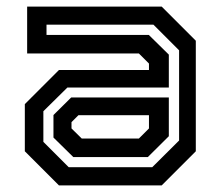

<svg xmlns="http://www.w3.org/2000/svg" viewBox="-20 -560 666 580"><path d="M158 0 55 -103V-245.5L158 -348.5H430V-368L399.5 -398.5H62V-540H468.5L571.5 -437V-103L468.5 0ZM201.5 -85.5 141.5 -144.5V-212.5L195 -265.5H490V-148.5L426.5 -85.5ZM187.5 -55H440L521 -135.5V-408L443.5 -485.5H120.5V-454.5H429.5L490 -395V-295.5H183.5L111 -224V-131.5ZM227 -141.5H399.5L430 -172V-212H217L196 -191V-172Z"/></svg>

Font: Tourney SemiBold
Style: Regular
Weight: 600
Version: Version 1.015